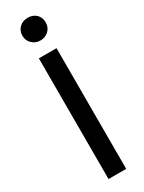

<svg xmlns="http://www.w3.org/2000/svg" viewBox="-238 -940 730 970"><g transform="rotate(-30 127.0 -455.0)"><path d="M179 -704H76V0H179ZM61 -844Q61 -816 81 -797Q101 -778 129 -778Q158 -778 177.5 -797Q197 -816 197 -844Q197 -874 178 -892Q159 -910 129 -910Q100 -910 80.5 -891.5Q61 -873 61 -844Z"/></g></svg>

Font: Geom
Style: Regular
Weight: 400
Version: Version 1.102